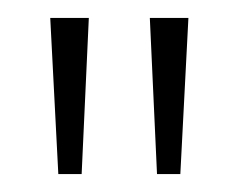

<svg xmlns="http://www.w3.org/2000/svg" viewBox="-20 -596 268 214"><path d="M79 -576 71 -402H45L36 -576ZM190 -576 181 -402H155L147 -576Z"/></svg>

Font: Mukta Malar ExtraLight
Style: Regular
Weight: 275
Designer: Aadarsh Rajan, Girish Dalvi, Yashodeep Gholap
Foundry: Ek Type
Version: Version 2.538;PS 1.000;hotconv 16.6.51;makeotf.lib2.5.65220;